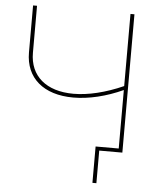

<svg xmlns="http://www.w3.org/2000/svg" viewBox="-58 -751 836 968"><g transform="rotate(5 360.0 -267.5)"><path d="M312 -255C390 -255 478 -276 563 -315V-19H446V165H466V0H583V-700H563V-335C473 -295 386 -274 311 -274C173 -274 90 -345 90 -462V-700H70V-462C70 -333 161 -255 312 -255Z"/></g></svg>

Font: Chess Sans Thin
Style: Regular
Weight: 100
Designer: Wolf Bōese
Foundry: Wolf Bōese
Version: Version 7.223;Glyphs 3.3 (3306)